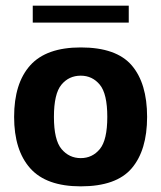

<svg xmlns="http://www.w3.org/2000/svg" viewBox="-20 -650 571 680"><path d="M266 10Q144 10 87 -54Q30 -118 30 -236Q30 -355 87 -418.5Q144 -482 266 -482Q392 -482 446.5 -418.5Q501 -355 501 -236Q501 -118 446.5 -54Q392 10 266 10ZM266 -90Q307 -90 333.5 -122Q360 -154 360 -236Q360 -318 333.5 -350Q307 -382 266 -382Q224 -382 197.5 -350Q171 -318 171 -236Q171 -154 198 -122Q225 -90 266 -90ZM96 -570V-630H436V-570Z"/></svg>

Font: Rowdies Light
Style: Regular
Weight: 300
Designer: Jaikishan Patel
Version: Version 1.000; ttfautohint (v1.8.3)